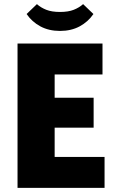

<svg xmlns="http://www.w3.org/2000/svg" viewBox="-20 -911 556 931"><path d="M65 -700H477V-550H245V-437H434V-292H245V-150H487V0H65ZM271 -761Q217 -761 176 -783Q135 -805 109 -843L159 -891Q178 -874 204.5 -863.5Q231 -853 271 -853Q311 -853 337.5 -863.5Q364 -874 383 -891L433 -843Q407 -805 366 -783Q325 -761 271 -761Z"/></svg>

Font: Tilda Sans Black
Style: Regular
Weight: 900
Designer: ParaType Ltd
Foundry: ParaType Ltd
Version: Version 1.009